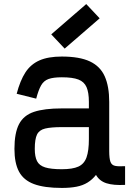

<svg xmlns="http://www.w3.org/2000/svg" viewBox="-20 -910 640 944"><path d="M284 14Q198 14 147 -5Q96 -24 73.5 -66Q51 -108 51 -178Q51 -256 73.5 -299.5Q96 -343 147 -360Q198 -377 284 -377H417V-409Q417 -455 405.5 -481.5Q394 -508 365.5 -519Q337 -530 284 -530Q242 -530 218.5 -521.5Q195 -513 182 -490Q169 -467 158 -425L62 -449Q79 -514 105 -554Q131 -594 174 -613Q217 -632 284 -632Q371 -632 422 -608Q473 -584 495 -534.5Q517 -485 517 -409V-168Q517 -131 523 -114.5Q529 -98 546 -94.5Q563 -91 595 -93V-1Q538 2 503.5 -9Q469 -20 452 -50Q434 -27 410.5 -12.5Q387 2 356 8Q325 14 284 14ZM284 -78Q337 -78 365.5 -91Q394 -104 405.5 -136.5Q417 -169 417 -226V-285H284Q231 -285 202 -278Q173 -271 162 -248.5Q151 -226 151 -178Q151 -140 162 -118Q173 -96 202 -87Q231 -78 284 -78ZM298 -671 232 -741 404 -890 470 -820Z"/></svg>

Font: Victor Mono
Style: Bold
Weight: 700
Monospace: yes
Designer: Rune Bjørnerås
Version: Version 1.561;gftools[0.9.30]